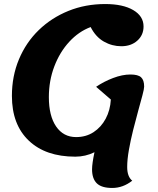

<svg xmlns="http://www.w3.org/2000/svg" viewBox="-20 -746 784 951"><path d="M353 30Q206 30 122.5 -49.5Q39 -129 39 -271Q39 -369 74 -452.5Q109 -536 172 -597Q235 -658 319 -692Q403 -726 501 -726Q589 -726 640 -696Q691 -666 691 -615Q691 -572 660 -544.5Q629 -517 581 -517Q535 -517 494.5 -540Q454 -563 429 -612Q370 -590 323 -539Q276 -488 249 -417Q222 -346 222 -265Q222 -172 258 -119.5Q294 -67 357 -67Q406 -67 443.5 -91.5Q481 -116 503.5 -158Q526 -200 529 -253L456 -316Q494 -342 540 -359.5Q586 -377 626 -377Q664 -377 679 -363Q694 -349 694 -317Q694 -306 685.5 -274Q677 -242 664.5 -197Q652 -152 639.5 -102Q627 -52 618.5 -4Q610 44 610 81Q610 129 635 149Q589 185 536 185Q483 185 459.5 162Q436 139 436 93Q436 64 448 8Q403 30 353 30Z"/></svg>

Font: Lemonada SemiBold
Style: Regular
Weight: 600
Designer: Mohamed Gaber (Arabic), Eduardo Tunni (Latin)
Foundry: Kief Type Foundry
Version: Version 4.005; ttfautohint (v1.8.3)